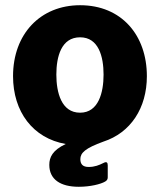

<svg xmlns="http://www.w3.org/2000/svg" viewBox="-20 -547 613 736"><path d="M376 -4C481 -38 543 -133 543 -255C543 -412 446 -527 287 -527C135 -527 30 -417 30 -255C30 -119 106 -17 232 5C181 29 169 56 169 85C169 141 212 169 282 169C326 169 366 159 383 149C390 145 393 140 393 133V87C393 76 389 71 376 78C360 86 343 93 320 93C298 93 288 83 288 63C288 39 307 21 376 -4ZM287 -404C358 -404 377 -330 377 -261C377 -193 358 -115 287 -115C215 -115 196 -193 196 -261C196 -330 215 -404 287 -404Z"/></svg>

Font: United Sans ExtraBold
Style: Regular
Weight: 800
Designer: Pablo Impallari, Rodrigo Fuenzalida (Modified by Dan O. Williams)
Version: Version 1.000;PS 001.000;hotconv 1.0.88;makeotf.lib2.5.64775